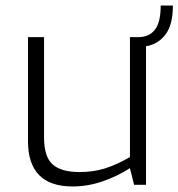

<svg xmlns="http://www.w3.org/2000/svg" viewBox="-20 -667 644 693"><path d="M507 -500V0H464L449 -60Q404 -31 350.5 -12.5Q297 6 242 6Q81 6 81 -158V-533H139V-171Q139 -101 170 -73.5Q201 -46 267 -46Q317 -46 358.5 -59Q400 -72 449 -100V-533H479Q518 -533 539 -559.5Q560 -586 560 -647H604Q604 -577 577 -542Q550 -507 507 -500Z"/></svg>

Font: Exo Light
Style: Regular
Weight: 300
Designer: Natanael Gama
Foundry: Natanael Gama
Version: Version 1.500; ttfautohint (v1.6)